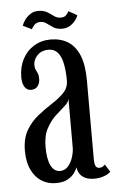

<svg xmlns="http://www.w3.org/2000/svg" viewBox="-49 -675 441 721"><g transform="rotate(-5 171.0 -315.0)"><path d="M133 10.5Q102.5 10.5 78.8 -4.5Q55 -19.5 41 -48.8Q27 -78 27 -120.5Q27 -167 45.2 -197.8Q63.5 -228.5 90.2 -249.8Q117 -271 144 -288.2Q171 -305.5 189 -324.2Q207 -343 207 -369.5Q207 -407 201.2 -434.2Q195.5 -461.5 182.5 -476.2Q169.5 -491 147.5 -491Q122.5 -491 106.5 -475Q90.5 -459 90.5 -438Q90.5 -427 94 -420Q97.5 -413 100.8 -405.8Q104 -398.5 104 -386Q104 -368.5 95.2 -357.5Q86.5 -346.5 70.5 -346.5Q55 -346.5 46.2 -360Q37.5 -373.5 37.5 -397.5Q37.5 -434.5 52.8 -464.2Q68 -494 95.8 -511.2Q123.5 -528.5 159.5 -528.5Q196.5 -528.5 224 -511.8Q251.5 -495 266.8 -458.8Q282 -422.5 282 -363V-69Q282 -47.5 286.5 -40Q291 -32.5 300 -32.5Q308.5 -32.5 313.8 -36.2Q319 -40 321.5 -43L339.5 -14.5Q333 -7 316.2 -0.2Q299.5 6.5 278 6.5Q257 6.5 243.2 -0.2Q229.5 -7 222.8 -18Q216 -29 214.5 -42Q212 -33.5 203 -21Q194 -8.5 177.2 1Q160.5 10.5 133 10.5ZM152.5 -33.5Q170.5 -33.5 182.8 -47.8Q195 -62 201 -81.5Q207 -101 207 -117V-302.5Q206 -288.5 190.2 -275Q174.5 -261.5 155 -243.5Q135.5 -225.5 120.5 -198Q105.5 -170.5 105.5 -127.5Q105.5 -81.5 117.8 -57.5Q130 -33.5 152.5 -33.5ZM206.5 -565Q187 -565 174 -573.2Q161 -581.5 150.2 -589.5Q139.5 -597.5 127.5 -597.5Q111.5 -597.5 103.5 -588.2Q95.5 -579 93 -573L60 -589Q63 -598.5 71 -610Q79 -621.5 92 -630.5Q105 -639.5 122 -639.5Q142.5 -639.5 155.8 -631.5Q169 -623.5 180 -615.2Q191 -607 205 -607Q219 -607 225.8 -614.8Q232.5 -622.5 235.5 -628.5L267.5 -610.5Q265.5 -603 257.5 -592.2Q249.5 -581.5 236.8 -573.2Q224 -565 206.5 -565Z"/></g></svg>

Font: Imbue Thin
Style: Regular
Weight: 400
Version: Version 1.102